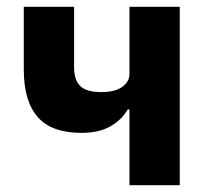

<svg xmlns="http://www.w3.org/2000/svg" viewBox="-20 -545 618 565"><path d="M361 0V-223H356Q338 -192 304.5 -173Q271 -154 220 -154Q132 -154 91 -200.5Q50 -247 50 -341V-525H198V-348Q198 -309 216.5 -291.5Q235 -274 277 -274Q319 -274 340 -289.5Q361 -305 361 -327V-525H509V0Z"/></svg>

Font: IBM Plex Sans Var
Style: Regular
Weight: 400
Designer: Mike Abbink, Paul van der Laan, Pieter van Rosmalen
Foundry: Bold Monday
Version: Version 3.000